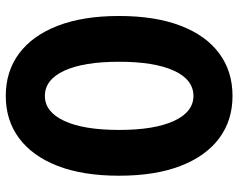

<svg xmlns="http://www.w3.org/2000/svg" viewBox="-98 -688 802 645"><g transform="rotate(-90 302.5 -366.0)"><path d="M302.2 14.6Q220.2 14.6 160.2 -30Q100.1 -74.7 67.1 -159.9Q34.2 -245.1 34.2 -366.7Q34.2 -487.8 67.1 -572.8Q100.1 -657.7 160.2 -702.4Q220.2 -747.1 302.2 -747.1Q384.8 -747.1 444.8 -702.4Q504.9 -657.7 537.8 -572.8Q570.8 -487.8 570.8 -366.7Q570.8 -245.1 538.1 -159.9Q505.4 -74.7 445.1 -30Q384.8 14.6 302.2 14.6ZM302.2 -116.7Q356.9 -116.7 387 -182.1Q417 -247.6 417 -366.2Q417 -485.4 387 -550.5Q356.9 -615.7 302.2 -615.7Q248.5 -615.7 218.3 -550.5Q188 -485.4 188 -366.2Q188 -247.6 218.3 -182.1Q248.5 -116.7 302.2 -116.7Z"/></g></svg>

Font: Kumbh Sans
Style: Bold
Weight: 700
Version: Version 1.005